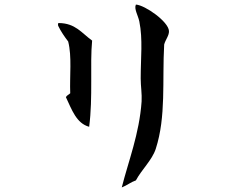

<svg xmlns="http://www.w3.org/2000/svg" viewBox="-20 -746 1040 842"><path d="M721 -610C719 -651 617 -723 576 -726C567 -707 585 -680 591 -652C607 -573 597 -493 597 -402C597 -368 603 -334 601 -301C591 -159 543 -39 514 76C537 67 553 53 576 45C601 -2 647 -44 663 -93C709 -235 691 -391 700 -551C706 -573 722 -590 721 -610ZM384 -568C337 -602 311 -644 238 -645C232 -644 235 -639 235 -633C247 -608 263 -585 279 -564C296 -497 285 -414 288 -337C282 -331 273 -328 269 -320C295 -265 315 -205 371 -190C388 -319 374 -465 384 -568Z"/></svg>

Font: Yuji Syuku Std R
Style: Regular
Weight: 400
Designer: Kataoka Yuji
Foundry: Kinuta Font Factory
Version: Version 3.000;hotconv 1.0.111;makeotfexe 2.5.65597